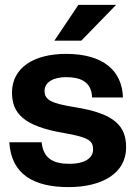

<svg xmlns="http://www.w3.org/2000/svg" viewBox="-20 -752 553 784"><path d="M260 12C398 12 495 -45 495 -150C495 -237 449 -288 288 -314C186 -330 162 -345 162 -381C162 -417 199 -437 250 -437C304 -437 354 -421 356 -354H482C479 -461 404 -532 250 -532C116 -532 29 -474 29 -374C29 -289 77 -237 240 -209C346 -191 360 -176 360 -141C360 -104 321 -83 265 -83C198 -83 157 -104 150 -171H18C26 -39 119 12 260 12ZM202 -586H312L454 -732H300Z"/></svg>

Font: Aspekta 650
Style: Regular
Weight: 650
Designer: Ivo Dolenc
Version: Version 2.000